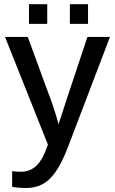

<svg xmlns="http://www.w3.org/2000/svg" viewBox="-20 -708 559 935"><path d="M108.4 207.5Q67.9 207.5 39.1 201.7V125.5Q60.5 128.4 82 128.4Q125.5 128.4 156.7 99.6Q188 70.8 213.4 -3.4L4.4 -528.3H115.2L216.8 -251Q228.5 -221.2 241.7 -181.4Q254.9 -141.6 265.1 -103Q277.3 -141.1 289.1 -176.5Q300.8 -211.9 312.5 -248L405.8 -528.3H515.6L310.5 9.3Q295.4 48.3 280.5 78.1Q265.6 107.9 251.5 127.9Q222.7 169.4 188 188.5Q153.3 207.5 108.4 207.5ZM408.7 -687.5V-591.8H320.3V-687.5ZM210 -687.5V-591.8H121.1V-687.5Z"/></svg>

Font: Arimo Medium
Style: Regular
Weight: 500
Designer: Steve Matteson
Foundry: Monotype Imaging Inc.
Version: Version 1.33